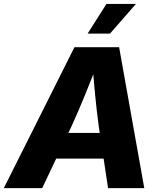

<svg xmlns="http://www.w3.org/2000/svg" viewBox="-45 -971 830 991"><path d="M-25.4 0 339.4 -727.5H569.8L699.7 0H512.7L464.8 -318.4Q454.1 -397 445.6 -485.6Q437 -574.2 430.2 -670.4H469.7Q432.1 -575.2 396.2 -486.6Q360.4 -397.9 323.7 -318.4L172.9 0ZM166 -152.3 187.5 -284.7H581.1L559.1 -152.3ZM407.2 -797.4 504.4 -950.7H656.7L522.5 -797.4Z"/></svg>

Font: Inter 17pt ExtraBold
Style: Italic
Weight: 800
Italic angle: -9.3988°
Version: Version 4.001;git-66647c0bb